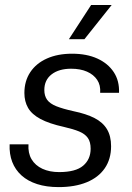

<svg xmlns="http://www.w3.org/2000/svg" viewBox="-20 -754 540 784"><path d="M219.3 10Q169.7 10 131.6 -2.3Q93.4 -14.6 67.9 -37.6Q42.3 -60.7 29.9 -92.9Q17.6 -125.1 19.3 -164.7H96.3Q93.9 -129.1 108.9 -103.7Q124 -78.3 153.2 -64.8Q182.4 -51.3 221.4 -51.3Q288.9 -51.3 319.5 -77.4Q350.1 -103.4 350.1 -146.9Q350.1 -174.3 338.8 -190.6Q327.4 -207 303.3 -217.1Q279.1 -227.1 241.3 -235.7Q180.7 -249.1 145.3 -268.1Q109.9 -287.1 94.7 -313.4Q79.6 -339.7 79.6 -374.1Q79.6 -423.3 103.8 -459.5Q128 -495.7 171.9 -515.2Q215.7 -534.7 274.3 -534.7Q334.1 -534.7 377.6 -514.9Q421 -495.1 444.5 -459.5Q468 -423.9 466 -375H389Q391.4 -405.9 376.9 -427.7Q362.3 -449.6 335.1 -461.5Q308 -473.4 270.4 -473.4Q220.6 -473.4 190.8 -450.4Q161 -427.3 161 -386.4Q161 -362.6 172.4 -346.6Q183.9 -330.7 210.3 -320.1Q236.7 -309.6 280 -300Q332 -289.3 366 -271.9Q400 -254.4 416.8 -226.4Q433.6 -198.4 433.6 -157Q433.6 -104.4 407.8 -66.9Q382 -29.4 333.9 -9.7Q285.9 10 219.3 10ZM261.3 -593.9 352.1 -733.6H436L324.7 -593.9Z"/></svg>

Font: Mona Sans ExtraLight
Style: Italic
Weight: 200
Italic angle: -11.6951°
Designer: Deni Anggara
Foundry: GitHub
Version: Version 2.000